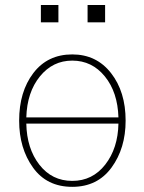

<svg xmlns="http://www.w3.org/2000/svg" viewBox="-20 -721 571 759"><path d="M141.6 -632.8V-701.2H210.9V-632.8ZM326.2 -632.8V-701.2H395.5V-632.8ZM55.7 -244.1Q55.7 -358.4 111.8 -432.1Q168 -505.9 265.6 -505.9Q361.3 -505.9 418.9 -432.1Q476.6 -358.4 476.6 -244.1Q476.6 -134.8 420.9 -58.6Q365.2 17.6 265.6 17.6Q165 17.6 110.4 -58.6Q55.7 -134.8 55.7 -244.1ZM448.2 -232.4H84Q85.9 -133.8 135.7 -69.8Q185.5 -5.9 265.6 -5.9Q345.7 -5.9 396 -70.3Q446.3 -134.8 448.2 -232.4ZM84 -256.8H448.2Q445.3 -356.4 394.5 -418.9Q343.8 -481.4 265.6 -481.4Q188.5 -481.4 137.7 -418.9Q86.9 -356.4 84 -256.8Z"/></svg>

Font: Gothic A1 Thin
Style: Regular
Weight: 250
Designer: HanYang I&C Co.,Ltd.
Foundry: HanYang I&C Co.,Ltd.
Version: Version 2.50